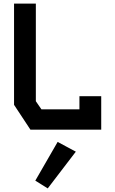

<svg xmlns="http://www.w3.org/2000/svg" viewBox="-20 -720 640 1066"><path d="M58 -700V-138L149 0H542V-186H421V-113H210L179 -158V-700ZM245 326 401 122 300 68 176 283Z"/></svg>

Font: Kode Mono
Style: Bold
Weight: 700
Monospace: yes
Designer: Isa Ozler
Foundry: Kadena LLC
Version: Version 1.206;gftools[0.9.28]